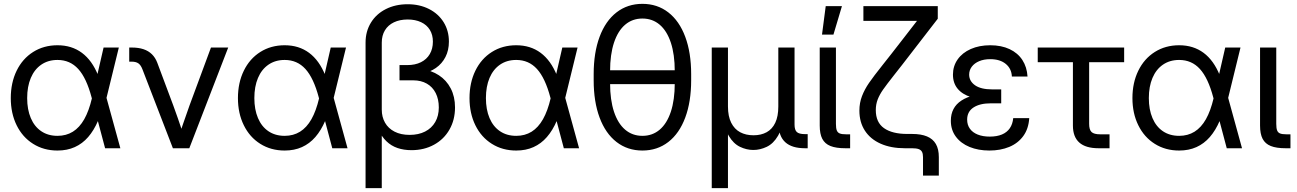

<svg xmlns="http://www.w3.org/2000/svg" viewBox="-20 -759 6639 983"><path d="M35.2 -256.8Q35.2 -335.4 65.2 -397Q95.2 -458.5 149.7 -492.9Q204.1 -527.3 274.4 -527.3Q347.2 -527.3 399.4 -488.5Q451.7 -449.7 482.4 -373H512.2L524.9 -259.3L596.2 0H518.1L449.2 -259.3Q422.9 -359.4 380.6 -405.8Q338.4 -452.1 274.4 -452.1Q226.6 -452.1 191.4 -428Q156.2 -403.8 137.7 -359.9Q119.1 -315.9 119.1 -256.8Q119.1 -198.2 137.7 -154.5Q156.2 -110.8 191.2 -87.2Q226.1 -63.5 274.4 -63.5Q318.8 -63.5 353 -84.7Q387.2 -106 411.4 -148.7Q435.5 -191.4 450.7 -256.3L510.3 -515.6H588.4L524.9 -256.3L512.2 -141.6H482.4Q460.9 -91.3 431.4 -57.4Q401.9 -23.4 362.8 -5.9Q323.7 11.7 274.4 11.7Q204.1 11.7 149.7 -22.5Q95.2 -56.6 65.2 -117.7Q35.2 -178.7 35.2 -256.8Z M709 -404.8Q700.7 -426.3 688.2 -434.8Q675.8 -443.4 652.8 -443.4H641.6V-515.6H655.3Q689 -515.6 714.6 -507.1Q740.2 -498.5 757.8 -481.2Q775.4 -463.9 785.2 -438L867.2 -218.8Q887.7 -163.6 918.9 -70.3H898.9Q907.7 -96.7 916.5 -122.6Q933.6 -173.3 950.2 -218.8L1060.1 -515.6H1148.4L949.2 0H865.2Z M1198.2 -256.8Q1198.2 -335.4 1228.3 -397Q1258.3 -458.5 1312.7 -492.9Q1367.2 -527.3 1437.5 -527.3Q1510.3 -527.3 1562.5 -488.5Q1614.7 -449.7 1645.5 -373H1675.3L1688 -259.3L1759.3 0H1681.2L1612.3 -259.3Q1585.9 -359.4 1543.7 -405.8Q1501.5 -452.1 1437.5 -452.1Q1389.6 -452.1 1354.5 -428Q1319.3 -403.8 1300.8 -359.9Q1282.2 -315.9 1282.2 -256.8Q1282.2 -198.2 1300.8 -154.5Q1319.3 -110.8 1354.2 -87.2Q1389.2 -63.5 1437.5 -63.5Q1481.9 -63.5 1516.1 -84.7Q1550.3 -106 1574.5 -148.7Q1598.6 -191.4 1613.8 -256.3L1673.3 -515.6H1751.5L1688 -256.3L1675.3 -141.6H1645.5Q1624 -91.3 1594.5 -57.4Q1564.9 -23.4 1525.9 -5.9Q1486.8 11.7 1437.5 11.7Q1367.2 11.7 1312.7 -22.5Q1258.3 -56.6 1228.3 -117.7Q1198.2 -178.7 1198.2 -256.8Z M1851.6 -541Q1851.6 -598.1 1878.9 -642.8Q1906.2 -687.5 1955.3 -712.4Q2004.4 -737.3 2067.4 -737.3Q2128.4 -737.3 2176.5 -712.9Q2224.6 -688.5 2251.5 -645Q2278.3 -601.6 2278.3 -545.9Q2278.3 -501.5 2260.7 -467.3Q2243.2 -433.1 2211.7 -411.1Q2180.2 -389.2 2138.2 -380.9V-405.8Q2188 -398.9 2226.8 -373.8Q2265.6 -348.6 2287.6 -306.4Q2309.6 -264.2 2309.6 -209Q2309.6 -145.5 2281.2 -95.7Q2252.9 -45.9 2202.1 -18.1Q2151.4 9.8 2086.9 9.8Q2047.4 9.8 2015.1 -1.2Q1982.9 -12.2 1958.3 -35.9Q1933.6 -59.6 1917.5 -96.2L1934.6 -109.4V204.1H1851.6ZM2226.6 -209Q2226.6 -251 2210.7 -282.5Q2194.8 -314 2165.3 -330.8Q2135.7 -347.7 2095.7 -347.7H2025.4V-425.8H2065.4Q2105.5 -425.8 2135 -440.4Q2164.6 -455.1 2180.4 -482.2Q2196.3 -509.3 2196.3 -545.9Q2196.3 -580.6 2180.7 -606.2Q2165 -631.8 2135.7 -645.5Q2106.4 -659.2 2067.4 -659.2Q2026.9 -659.2 1996.8 -644.8Q1966.8 -630.4 1950.7 -603.8Q1934.6 -577.1 1934.6 -541V-197.3Q1934.6 -160.2 1951.2 -130.9Q1967.8 -101.6 2000 -85Q2032.2 -68.4 2077.1 -68.4Q2122.6 -68.4 2156.2 -85.4Q2189.9 -102.5 2208.3 -134.3Q2226.6 -166 2226.6 -209Z M2383.8 -256.8Q2383.8 -335.4 2413.8 -397Q2443.8 -458.5 2498.3 -492.9Q2552.7 -527.3 2623 -527.3Q2695.8 -527.3 2748 -488.5Q2800.3 -449.7 2831.1 -373H2860.8L2873.5 -259.3L2944.8 0H2866.7L2797.9 -259.3Q2771.5 -359.4 2729.2 -405.8Q2687 -452.1 2623 -452.1Q2575.2 -452.1 2540 -428Q2504.9 -403.8 2486.3 -359.9Q2467.8 -315.9 2467.8 -256.8Q2467.8 -198.2 2486.3 -154.5Q2504.9 -110.8 2539.8 -87.2Q2574.7 -63.5 2623 -63.5Q2667.5 -63.5 2701.7 -84.7Q2735.8 -106 2760 -148.7Q2784.2 -191.4 2799.3 -256.3L2858.9 -515.6H2937L2873.5 -256.3L2860.8 -141.6H2831.1Q2809.6 -91.3 2780 -57.4Q2750.5 -23.4 2711.4 -5.9Q2672.4 11.7 2623 11.7Q2552.7 11.7 2498.3 -22.5Q2443.8 -56.6 2413.8 -117.7Q2383.8 -178.7 2383.8 -256.8Z M3019.5 -348.1V-379.4Q3019.5 -489.3 3049.8 -570.6Q3080.1 -651.9 3136.5 -695.6Q3192.9 -739.3 3269 -739.3Q3345.2 -739.3 3401.6 -695.6Q3458 -651.9 3488.3 -570.6Q3518.6 -489.3 3518.6 -379.4V-348.1Q3518.6 -238.3 3488.3 -157Q3458 -75.7 3401.6 -32Q3345.2 11.7 3269 11.7Q3192.9 11.7 3136.5 -32Q3080.1 -75.7 3049.8 -157Q3019.5 -238.3 3019.5 -348.1ZM3434.6 -332.5V-395Q3434.6 -480 3414.6 -540.5Q3394.5 -601.1 3357.4 -632.6Q3320.3 -664.1 3269 -664.1Q3217.8 -664.1 3180.7 -632.6Q3143.6 -601.1 3123.5 -540.5Q3103.5 -480 3103.5 -395V-332.5Q3103.5 -247.6 3123.5 -187Q3143.6 -126.5 3180.7 -95Q3217.8 -63.5 3269 -63.5Q3320.3 -63.5 3357.4 -95Q3394.5 -126.5 3414.6 -187Q3434.6 -247.6 3434.6 -332.5ZM3079.6 -399.4H3461.4V-328.1H3079.6Z M3624 -515.6H3707V-213.9Q3707 -163.6 3723.6 -130.6Q3740.2 -97.7 3769.5 -82Q3798.8 -66.4 3837.9 -66.4Q3876.5 -66.4 3905 -82Q3933.6 -97.7 3949.2 -130.4Q3964.8 -163.1 3964.8 -213.9V-515.6H4047.9V-121.1Q4047.9 -93.8 4059.6 -83Q4071.3 -72.3 4101.6 -72.3H4115.2V0H4101.6Q4034.2 0 4000.5 -30.8Q3966.8 -61.5 3966.8 -121.1V-170.4H3986.8Q3986.8 -103.5 3963.1 -63.5Q3939.5 -23.4 3905.5 -7.3Q3871.6 8.8 3836.9 8.8Q3802.2 8.8 3768.6 -7.3Q3734.9 -23.4 3711.2 -63.5Q3687.5 -103.5 3687.5 -170.4H3707V204.1H3624Z M4308.6 0Q4260.3 0 4231.7 -11.5Q4203.1 -22.9 4189.9 -48.3Q4176.8 -73.7 4176.8 -116.2V-515.6H4259.8V-125Q4259.8 -102.5 4264.2 -91.3Q4268.6 -80.1 4279.5 -75.7Q4290.5 -71.3 4312.5 -71.3H4332.5V0ZM4207.5 -727.5H4290.5L4247.1 -582H4188.5Z M4705.6 45.4Q4705.6 27.8 4700.2 18.1Q4694.8 8.3 4682.9 4.2Q4670.9 0 4649.4 0H4612.8Q4541.5 0 4489 -23.2Q4436.5 -46.4 4408.2 -89.8Q4379.9 -133.3 4379.9 -192.4Q4379.9 -232.4 4393.3 -267.1Q4406.7 -301.8 4429.4 -334.7Q4452.1 -367.7 4499.5 -427.2Q4521 -454.1 4542 -481L4605 -562Q4638.2 -605 4654.3 -625.7Q4670.4 -646.5 4702.6 -688L4706.5 -652.3Q4657.2 -652.3 4633.1 -652.3Q4608.9 -652.3 4561 -652.3H4400.4V-727.5H4781.2V-663.1L4598.6 -426.8Q4570.8 -391.1 4557.1 -374Q4519 -325.7 4501.2 -300.3Q4483.4 -274.9 4473.6 -249.8Q4463.9 -224.6 4463.9 -195.8Q4463.9 -132.3 4506.1 -102.8Q4548.3 -73.2 4625 -73.2H4649.4Q4695.8 -73.2 4726.1 -60.5Q4756.3 -47.9 4771.5 -21.7Q4786.6 4.4 4786.6 45.4V140.1H4705.6Z M4848.1 -140.6Q4848.1 -209 4902.6 -244.4Q4957 -279.8 5052.2 -279.8H5106V-230H5052.2Q4996.6 -230 4964.1 -208.7Q4931.6 -187.5 4931.6 -146.5Q4931.6 -119.6 4945.6 -100.1Q4959.5 -80.6 4985.6 -70.1Q5011.7 -59.6 5047.4 -59.6Q5083.5 -59.6 5109.4 -70.3Q5135.3 -81.1 5149.9 -102.3Q5164.6 -123.5 5167.5 -154.3H5249.5Q5246.1 -99.6 5219 -62.5Q5191.9 -25.4 5147 -6.8Q5102.1 11.7 5045.4 11.7Q4988.8 11.7 4944.1 -6.6Q4899.4 -24.9 4873.8 -59.3Q4848.1 -93.8 4848.1 -140.6ZM5060.1 -247.6Q4996.6 -247.6 4951.7 -261.7Q4906.7 -275.9 4882.8 -304.9Q4858.9 -334 4858.9 -377Q4858.9 -420.4 4882.8 -454.6Q4906.7 -488.8 4950.2 -508.1Q4993.7 -527.3 5049.8 -527.3Q5106.4 -527.3 5148.7 -507.6Q5190.9 -487.8 5214.4 -451.7Q5237.8 -415.5 5240.7 -367.2H5160.6Q5158.7 -407.7 5129.2 -431.9Q5099.6 -456.1 5049.8 -456.1Q5017.6 -456.1 4993.2 -445.8Q4968.8 -435.5 4955.3 -417.5Q4941.9 -399.4 4941.9 -377Q4941.9 -343.8 4971.9 -322.5Q5002 -301.3 5060.1 -301.3H5106V-247.6Z M5605 0Q5538.6 0 5505.9 -29.1Q5473.1 -58.1 5473.1 -116.2V-440.4H5293V-515.6H5735.4V-440.4H5556.2V-125Q5556.2 -94.7 5568.6 -83Q5581.1 -71.3 5612.8 -71.3H5660.6V0Z M5777.8 -256.8Q5777.8 -335.4 5807.9 -397Q5837.9 -458.5 5892.3 -492.9Q5946.8 -527.3 6017.1 -527.3Q6089.8 -527.3 6142.1 -488.5Q6194.3 -449.7 6225.1 -373H6254.9L6267.6 -259.3L6338.9 0H6260.7L6191.9 -259.3Q6165.5 -359.4 6123.3 -405.8Q6081.1 -452.1 6017.1 -452.1Q5969.2 -452.1 5934.1 -428Q5898.9 -403.8 5880.4 -359.9Q5861.8 -315.9 5861.8 -256.8Q5861.8 -198.2 5880.4 -154.5Q5898.9 -110.8 5933.8 -87.2Q5968.8 -63.5 6017.1 -63.5Q6061.5 -63.5 6095.7 -84.7Q6129.9 -106 6154.1 -148.7Q6178.2 -191.4 6193.4 -256.3L6252.9 -515.6H6331.1L6267.6 -256.3L6254.9 -141.6H6225.1Q6203.6 -91.3 6174.1 -57.4Q6144.5 -23.4 6105.5 -5.9Q6066.4 11.7 6017.1 11.7Q5946.8 11.7 5892.3 -22.5Q5837.9 -56.6 5807.9 -117.7Q5777.8 -178.7 5777.8 -256.8Z M6563 0Q6514.6 0 6486.1 -11.5Q6457.5 -22.9 6444.3 -48.3Q6431.2 -73.7 6431.2 -116.2V-515.6H6514.2V-125Q6514.2 -102.5 6518.6 -91.3Q6522.9 -80.1 6533.9 -75.7Q6544.9 -71.3 6566.9 -71.3H6586.9V0Z"/></svg>

Font: Intratopia Thin
Style: Regular
Weight: 100
Designer: Rasmus Andersson
Foundry: rsms
Version: Version 3.000;Glyphs 3.2.3 (3260)